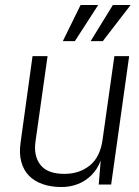

<svg xmlns="http://www.w3.org/2000/svg" viewBox="-20 -743 560 773"><path d="M224 10Q184 9.5 151.5 -1.8Q119 -13 97 -35.2Q75 -57.5 65.8 -91.2Q56.5 -125 63 -170L111 -517H171.5L123 -174Q114.5 -115.5 142.8 -79.2Q171 -43 239 -43Q300 -43 341.8 -77Q383.5 -111 393 -181L440.5 -517H500L427.5 0H377.5L385.5 -96.5Q372 -61.5 348.2 -37.8Q324.5 -14 293 -1.8Q261.5 10.5 224 10ZM345 -577.5 434.5 -723H506L394 -577.5ZM233 -577.5 304.5 -723H375.5L281.5 -577.5Z"/></svg>

Font: Public Sans Thin ExtraLight
Style: Italic
Weight: 250
Italic angle: -8°
Version: Version 2.001